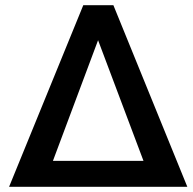

<svg xmlns="http://www.w3.org/2000/svg" viewBox="-20 -720 743 740"><path d="M15 0H702L417 -700H301ZM533 -100H184L358 -565Z"/></svg>

Font: Mint Spirit No2
Style: Bold
Weight: 700
Designer: HARENDAL Hirwen
Foundry: Arkandis Digital Foundry.
Version: Version 1.004;FFEdit